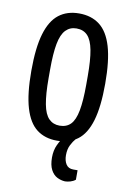

<svg xmlns="http://www.w3.org/2000/svg" viewBox="-82 -591 554 819"><g transform="rotate(10 194.5 -181.0)"><path d="M194 12Q142 12 106.5 -15Q71 -42 53 -102.5Q35 -163 35 -263Q35 -363 53 -423.5Q71 -484 106.5 -511.5Q142 -539 194 -539Q247 -539 283 -511.5Q319 -484 337 -423.5Q355 -363 355 -263Q355 -163 337 -102.5Q319 -42 283 -15Q247 12 194 12ZM194 -53Q224 -53 242 -71.5Q260 -90 268 -132.5Q276 -175 276 -244V-282Q276 -352 268 -394Q260 -436 242 -455Q224 -474 194 -474Q166 -474 147.5 -455Q129 -436 121 -394Q113 -352 113 -282V-244Q113 -175 121 -132.5Q129 -90 147.5 -71.5Q166 -53 194 -53ZM258 177Q240 176 223.5 167.5Q207 159 196.5 139Q186 119 186 86Q186 55 197.5 30.5Q209 6 224 -12H272V-8Q262 3 252.5 21.5Q243 40 243 66Q243 90 253 105.5Q263 121 284 121H303V162Q293 170 280.5 173.5Q268 177 258 177Z"/></g></svg>

Font: Archivo ExtraCondensed
Style: Regular
Weight: 400
Width: 2
Designer: Hector Gatti
Foundry: Omnibus-Type
Version: Version 2.001